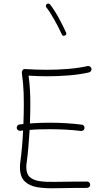

<svg xmlns="http://www.w3.org/2000/svg" viewBox="-20 -1048 596 1066"><path d="M72.8 -337.4Q72.3 -344.2 76.7 -350.3Q81.1 -356.4 88.4 -356.9Q99.1 -358.4 109.9 -359.4Q112.3 -416.5 112.3 -468.8Q112.3 -503.9 111.3 -531.5Q110.4 -559.1 107.9 -585.7Q105.5 -612.3 101.1 -645Q100.6 -650.4 105.2 -658Q109.9 -665.5 119.6 -664.6Q150.4 -662.6 181.4 -661.6Q212.4 -660.6 242.7 -660.6Q299.8 -660.6 359.4 -665.5Q418.9 -670.4 466.3 -681.2Q473.1 -682.6 479.5 -678.7Q485.8 -674.8 487.8 -667.5Q489.3 -660.6 485.4 -654.3Q481.4 -647.9 474.1 -646Q423.8 -634.3 362.5 -629.4Q301.3 -624.5 242.7 -624.5Q216.8 -624.5 190.7 -625.5Q164.6 -626.5 138.7 -627.9Q144 -585.9 146.2 -551.3Q148.4 -516.6 148.4 -468.8Q148.4 -418.5 146 -362.8Q199.2 -366.7 256.3 -366.7Q301.8 -366.7 345.9 -364Q390.1 -361.3 433.6 -356Q440.9 -355.5 445.6 -349.4Q450.2 -343.3 449.2 -336.4Q448.7 -329.1 442.6 -324.7Q436.5 -320.3 429.7 -320.8Q386.7 -326.2 343.5 -328.4Q300.3 -330.6 256.3 -330.6Q227.1 -330.6 199.5 -329.8Q171.9 -329.1 144.5 -326.7Q141.6 -277.8 137.5 -230.5Q133.3 -183.1 127.9 -143.6Q126 -131.8 126 -119.6Q126 -82.5 145.5 -64.9Q165 -47.4 200.2 -42.2Q235.4 -37.1 283.2 -38.3Q331.1 -39.6 387.2 -39.6Q406.7 -39.6 425.5 -39.6Q444.3 -39.6 462.4 -40Q469.7 -40.5 475.1 -35.4Q480.5 -30.3 480.5 -22.5Q481 -15.1 475.6 -10Q470.2 -4.9 462.4 -4.9Q444.3 -4.4 425.5 -4.4Q406.7 -4.4 387.2 -4.4Q335.9 -4.4 283.7 -2.9Q231.4 -1.5 187.7 -8.5Q144 -15.6 117.4 -41Q90.8 -66.4 90.8 -119.6Q90.8 -134.8 92.8 -148.4Q98.1 -186 102.1 -231.2Q106 -276.4 108.4 -323.7Q100.6 -322.8 92.3 -321.8Q85.4 -321.3 79.6 -325.7Q73.7 -330.1 72.8 -337.4ZM239.7 -1025.4Q243.7 -1028.8 249 -1028.1Q254.4 -1027.3 257.8 -1023.4Q280.8 -994.6 305.2 -950Q329.6 -905.3 346.7 -867.7Q352.1 -856 340.3 -850.6Q328.6 -845.2 323.2 -856.9Q306.6 -894 282.2 -937.5Q257.8 -981 237.3 -1007.3Q233.9 -1011.2 234.9 -1016.6Q235.8 -1022 239.7 -1025.4Z"/></svg>

Font: Mikhak-DS2-FD ExtraLight
Style: Regular
Weight: 200
Designer: Amin Abedi
Version: Version 3.2